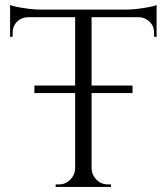

<svg xmlns="http://www.w3.org/2000/svg" viewBox="-20 -739 658 759"><path d="M342 -697V0H277V-697ZM599 -701V-671H20V-701ZM599 -674V-593L589 -594V-611Q589 -636 571.5 -653Q554 -670 530 -671V-674ZM599 -719V-690L477 -701Q499 -701 523.5 -704Q548 -707 569 -711Q590 -715 599 -719ZM280 -73V0H200V-10Q200 -10 206.5 -10Q213 -10 213 -10Q239 -10 257.5 -28.5Q276 -47 277 -73ZM339 -73H342Q343 -47 361.5 -28.5Q380 -10 406 -10Q406 -10 412.5 -10Q419 -10 419 -10V0H339ZM89 -674V-671Q64 -670 47 -653Q30 -636 30 -611V-594L20 -593V-674ZM20 -719Q30 -715 50.5 -711Q71 -707 96 -704Q121 -701 142 -701L20 -690ZM504 -401V-371H116V-401Z"/></svg>

Font: Cinzel
Style: Regular
Weight: 400
Designer: Natanael Gama
Version: Version 2.000